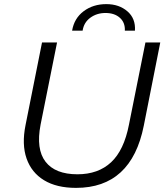

<svg xmlns="http://www.w3.org/2000/svg" viewBox="-20 -906 808 932"><path d="M349 6Q255 6 194 -31Q133 -68 109 -136.5Q85 -205 104 -299L184 -700H257L177 -301Q154 -182 201 -121Q248 -60 356 -60Q457 -60 519.5 -118.5Q582 -177 606 -301L686 -700H758L678 -296Q618 6 349 6ZM330 -757Q340 -817 386 -851.5Q432 -886 496 -886Q558 -886 598.5 -851Q639 -816 635 -757H586Q588 -796 562 -819.5Q536 -843 492 -843Q450 -843 418.5 -820Q387 -797 381 -757Z"/></svg>

Font: Montserrat
Style: Italic
Weight: 400
Italic angle: -11.3°
Designer: Julieta Ulanovsky
Foundry: Julieta Ulanovsky
Version: Version 9.000; ttfautohint (v1.8.4.7-5d5b)